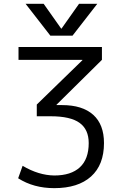

<svg xmlns="http://www.w3.org/2000/svg" viewBox="-20 -977 640 1007"><path d="M300.8 -827.1H302.7L394.5 -957H490.2L360.4 -790H244.1L114.3 -957H209ZM445.3 -226.6Q445.3 -297.9 397.5 -332.5Q349.6 -367.2 246.1 -367.2H172.9V-428.7L412.1 -661.1V-663.1H77.1V-730.5H514.6V-663.1L276.4 -427.7V-425.8H305.7Q412.1 -425.8 468.8 -375Q525.4 -324.2 525.4 -226.6Q525.4 -112.3 457.5 -51.3Q389.6 9.8 264.6 9.8Q156.2 9.8 75.2 -42L98.6 -107.4Q182.6 -57.6 264.6 -56.6Q352.5 -56.6 398.9 -99.6Q445.3 -142.6 445.3 -226.6Z"/></svg>

Font: Gen Shin Gothic Normal
Style: Regular
Weight: 300
Designer: [Source Han Sans]
Ryoko NISHIZUKA  (kana & ideographs); Paul D. Hunt (Latin, Greek & Cyrillic); Wenlong ZHANG  (bopomofo
Version: Version 1.002.20150607